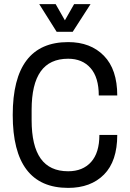

<svg xmlns="http://www.w3.org/2000/svg" viewBox="-20 -903 632 935"><path d="M256 -748 171 -883H251L296 -804L341 -883H421L334 -748ZM551 -438H461Q461 -526 421 -571.5Q381 -617 312 -617Q222 -617 178 -555Q134 -493 134 -368V-318Q134 -193 178 -131Q222 -69 312 -69Q383 -69 423.5 -114Q464 -159 464 -246H551Q551 -118 486.5 -53Q422 12 312 12Q42 12 42 -343Q42 -698 312 -698Q421 -698 486 -631.5Q551 -565 551 -438Z"/></svg>

Font: Archivo Narrow
Style: Regular
Weight: 400
Designer: Hector Gatti
Foundry: Omnibus-Type
Version: Version 1.003